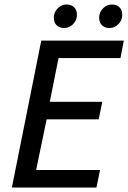

<svg xmlns="http://www.w3.org/2000/svg" viewBox="-20 -836 572 856"><path d="M33 0 164 -655H532L517 -577H241L202 -382H436L420 -304H188L141 -78H426L410 0ZM265 -711Q246 -711 233 -723Q220 -735 220 -757Q220 -781 237 -798.5Q254 -816 277 -816Q297 -816 310 -804Q323 -792 323 -770Q323 -746 306 -728.5Q289 -711 265 -711ZM468 -711Q448 -711 435 -723Q422 -735 422 -757Q422 -781 439 -798.5Q456 -816 480 -816Q499 -816 512 -804Q525 -792 525 -770Q525 -746 508 -728.5Q491 -711 468 -711Z"/></svg>

Font: Source Sans 3 ExtraLight Medium
Style: Italic
Weight: 500
Italic angle: -11°
Version: Version 3.052;hotconv 1.1.0;makeotfexe 2.6.0